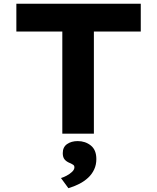

<svg xmlns="http://www.w3.org/2000/svg" viewBox="-20 -720 846 1034"><path d="M315.6 0V-550.1H68.1V-700H738.1V-550.1H485.6V0ZM348.4 293.5 308.4 238.9Q322.4 234.7 339 226Q355.6 217.2 368.2 205.3Q380.7 193.4 380.7 181.2Q380.7 172 374.3 167.6Q367.9 163.3 356.2 158Q337.4 150.4 327.7 138.4Q318 126.4 318 104.9Q318 72.1 341.1 56Q364.2 39.8 398.5 39.8Q439.4 39.8 469.1 63.6Q498.9 87.4 498.9 136.9Q498.9 167.4 487.1 192.6Q475.4 217.9 454.6 237.2Q433.8 256.5 406.6 270.4Q379.4 284.2 348.4 293.5Z"/></svg>

Font: Lexend Giga
Style: Regular
Weight: 400
Designer: Bonnie Shaver-Troup, Thomas Jockin
Foundry: Lexend
Version: Version 1.007